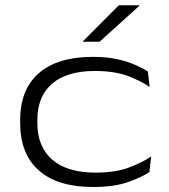

<svg xmlns="http://www.w3.org/2000/svg" viewBox="-20 -714 658 748"><path d="M342.5 14.5Q204 14.5 131.2 -50Q58.5 -114.5 58.5 -235.5V-246Q58.5 -365.5 131.5 -429Q204.5 -492.5 342 -492.5Q395.5 -492.5 436.2 -483.5Q477 -474.5 507 -461.2Q537 -448 556 -435.5L563 -375Q527.5 -400 475.8 -418.8Q424 -437.5 349.5 -437.5Q241 -437.5 183.2 -388.2Q125.5 -339 125.5 -246V-235.5Q125.5 -142 183.8 -91.8Q242 -41.5 352.5 -41.5Q429 -41.5 480.8 -60.8Q532.5 -80 569 -104.5L562 -43.5Q531 -23 477.5 -4.2Q424 14.5 342.5 14.5ZM443 -693.5H523V-691.5L368 -551.5H303.5V-553.5Z"/></svg>

Font: Anek Latin Expanded Light
Style: Regular
Weight: 300
Width: 7
Designer: Yesha Goshar
Foundry: Ek Type
Version: Version 1.003